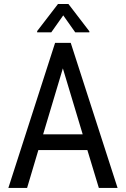

<svg xmlns="http://www.w3.org/2000/svg" viewBox="-20 -921 616 941"><path d="M191.4 -262.7H385.3L288.1 -585.9ZM408.2 -185.5H168L112.8 0H21L250 -710.9H326.7L556.2 0H464.4ZM418 -767.6V-762.7H348.6L290 -845.7L231.4 -762.7H162.1V-768.6L264.2 -901.4H315.4Z"/></svg>

Font: MAUL Condensed
Style: Condensed Regular
Weight: 400
Designer: MAUL
Version: Version 1.0; 2020; ttfautohint (v1.8.3)